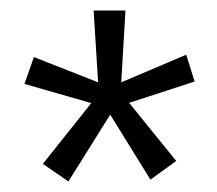

<svg xmlns="http://www.w3.org/2000/svg" viewBox="-20 -743 412 365"><path d="M266 -401.5 189.5 -525 110 -398 61.5 -431.5 153.5 -547 26.5 -583.5 44.5 -634.5 166.5 -586.5 158 -723H218.5L210.5 -586.5L334 -639L350 -588L225.5 -547.5L315 -437Z"/></svg>

Font: Public Sans Light
Style: Regular
Weight: 300
Designer: The Public Sans Project Authors: Dan O. Williams and USWDS (Libre Franklin designed by Pablo Impallari and Rodrigo Fuenz
Version: Version 1.007